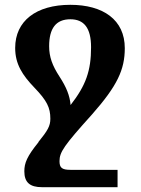

<svg xmlns="http://www.w3.org/2000/svg" viewBox="-20 -522 584 797"><path d="M154 255H468V183H272C237 183 227 174 227 147C227 109 246 82 362 -47C467 -166 498 -233 498 -322C498 -440 408 -502 272 -502C130 -502 43 -435 43 -323C43 -256 73 -210 123 -158C175 -104 189 -75 189 -29C189 1 178 20 139 68H140C92 127 81 155 81 189C81 235 104 255 154 255ZM227 -204C197 -250 184 -286 184 -330C184 -404 212 -442 272 -442C328 -442 358 -407 358 -326C358 -229 337 -168 273 -86C270 -125 255 -161 227 -204Z"/></svg>

Font: Noto Serif Armenian SemiCondensed
Style: Bold
Weight: 700
Width: 4
Designer: Monotype Design Team
Foundry: Monotype Imaging Inc.
Version: Version 2.008